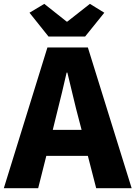

<svg xmlns="http://www.w3.org/2000/svg" viewBox="-28 -995 716 1015"><path d="M421.9 -801.8H228.5L127.9 -927.7L206.1 -974.6L324.2 -880.9H328.1L447.3 -974.6L523.4 -927.7ZM251 -308.6H403.3L386.7 -372.1Q376 -411.1 356.4 -493.7Q336.9 -576.2 328.1 -611.3H324.2Q304.7 -523.4 266.6 -372.1ZM480.5 0 436.5 -170.9H216.8L173.8 0H-7.8L222.7 -744.1H436.5L668 0Z"/></svg>

Font: Gen Shin Gothic Heavy
Style: Bold
Weight: 900
Designer: [Source Han Sans]
Ryoko NISHIZUKA  (kana & ideographs); Paul D. Hunt (Latin, Greek & Cyrillic); Wenlong ZHANG  (bopomofo
Version: Version 1.002.20150607